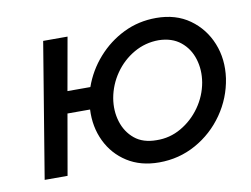

<svg xmlns="http://www.w3.org/2000/svg" viewBox="-59 -552 843 644"><g transform="rotate(-10 362.0 -230.5)"><path d="M122 -460H205L173 -280H251Q270 -334 308 -377Q346 -420 397 -445Q448 -470 508 -470Q575 -470 622 -436.5Q669 -403 691 -348.5Q713 -294 704 -230Q694 -164 656 -109.5Q618 -55 560.5 -23Q503 9 435 9Q372 9 326.5 -20Q281 -49 257.5 -98Q234 -147 237 -206H160L124 0H46ZM320 -230Q313 -188 324.5 -150.5Q336 -113 364.5 -89.5Q393 -66 439 -66Q484 -65 523 -87.5Q562 -110 588.5 -147.5Q615 -185 623 -230Q630 -272 618.5 -309.5Q607 -347 578 -370.5Q549 -394 504 -395Q458 -395 419 -372.5Q380 -350 354 -312.5Q328 -275 320 -230Z"/></g></svg>

Font: Jost*
Style: Italic
Weight: 400
Italic angle: -10°
Version: Version 3.7